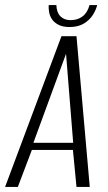

<svg xmlns="http://www.w3.org/2000/svg" viewBox="-41 -733 424 753"><path d="M-21 0 200 -591H259L311 0H259L245 -145H84L29 0ZM90 -173H246L218 -522ZM232 -627Q205 -627 188 -636Q171 -645 162.5 -658Q154 -671 151.5 -686Q149 -701 150 -713H180Q181 -684 196 -669Q211 -654 236 -654Q263 -654 282.5 -668.5Q302 -683 310 -713H340Q336 -695 323.5 -675Q311 -655 288.5 -641Q266 -627 232 -627Z"/></svg>

Font: Alumni Sans Light
Style: Italic
Weight: 300
Italic angle: -8°
Version: Version 1.016